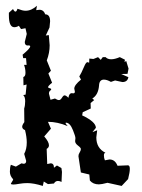

<svg xmlns="http://www.w3.org/2000/svg" viewBox="-20 -628 484 655"><path d="M395 6.3 346.7 -4.4Q326.2 1 317.4 1Q297.4 1 286.6 -12.2L284.7 -32.7L255.9 -39.6L247.6 -95.2Q247.6 -101.6 251.7 -107.9Q255.9 -114.3 255.9 -119.6Q255.9 -124 246.1 -131.3Q236.3 -138.7 236.3 -146.5L237.3 -156.7Q237.3 -163.1 229 -183.6Q218.8 -209.5 205.1 -209.5L203.6 -208.5Q203.6 -205.6 210.9 -197.8Q176.3 -212.4 143.6 -212.4L153.8 -189L130.9 -162.6Q147 -144 147 -132.3Q147 -124.5 139.2 -120.1L141.1 -68.4L152.8 -70.8Q164.1 -70.8 164.1 -55.7L174.3 -63.5L189.5 -54.7L191.4 -41.5L189.9 -7.3Q183.6 -10.7 177.7 -10.7Q168.9 -10.7 164.1 -2L143.6 0L129.4 -8.8L126 6.3Q95.2 -3.4 72.8 -3.4Q59.6 -3.4 45.9 -1Q32.2 1.5 25.4 1.5Q17.1 1.5 17.1 -1.5L24.9 -14.6Q24.9 -16.1 23.4 -18.1Q13.7 -28.8 13.7 -42.5Q13.7 -57.1 17.1 -65.9L34.2 -59.6L53.2 -70.8L60.5 -69.3Q69.3 -69.3 69.3 -79.1L62.5 -103Q71.3 -119.1 71.3 -142.1Q71.3 -160.6 65.4 -184.1Q55.7 -188 55.7 -195.8Q55.7 -201.7 63 -211.4L62.5 -257.8Q65.9 -268.6 65.9 -282.7Q65.9 -297.9 59.1 -303.7L67.4 -305.2L70.8 -339.8L60.1 -336.9L59.6 -365.2Q66.9 -367.2 66.9 -379.4Q66.9 -393.6 62 -406.7H70.8L68.8 -429.7H59.1L57.1 -441.4Q83 -462.9 83 -469.7Q83 -473.1 77.1 -473.1L74.7 -472.7Q64.5 -472.7 64.5 -484.9L71.3 -512.2L66.9 -531.7L51.8 -528.8L44.4 -540Q36.6 -535.2 28.8 -535.2Q10.3 -535.2 10.3 -575.7V-584.5L24.4 -597.2Q28.8 -588.4 32.7 -588.4Q36.6 -588.4 39.6 -598.1Q57.1 -591.3 66.9 -591.3Q87.4 -591.3 106 -608.4L103.5 -593.3L114.3 -594.7Q128.9 -594.7 134.3 -579.1Q150.9 -579.1 150.9 -555.2L148.9 -534.2L136.2 -506.8L146.5 -508.3L149.4 -473.6Q149.4 -447.3 139.6 -421.9L153.8 -386.7L145 -377.4L157.7 -345.7Q144 -335 144 -330.6Q144 -328.6 149.4 -327.1Q154.8 -325.7 154.8 -323.7Q154.8 -321.3 150.9 -318.4Q147 -315.4 147 -308.6L152.3 -287.6L167.5 -292Q175.8 -286.6 181.2 -286.6Q186.5 -286.6 191.4 -294.7Q196.3 -302.7 200.2 -302.7Q205.1 -302.7 213.4 -294.4Q215.8 -310.1 224.6 -310.1L230 -309.6Q235.4 -309.6 235.4 -315.4L233.4 -325.7Q233.4 -337.9 256.3 -356.4L250.5 -367.2Q257.3 -377.9 267.1 -400.9Q273.4 -416 278.3 -416L284.2 -414.1L284.7 -428.2L298.8 -426.8L314.5 -433.1L323.7 -423.8L330.6 -433.1H340.3Q346.7 -425.8 359.4 -425.8Q371.6 -425.8 388.7 -433.1L406.2 -424.3L404.8 -416.5L410.6 -419.9L418.5 -394L415 -376L393.6 -375.5L418 -364.7Q415 -348.1 397.5 -348.1L372.6 -353.5L358.4 -348.6Q344.7 -356.4 334.5 -356.4Q318.8 -356.4 317.9 -336.4Q315.4 -304.2 294.9 -292L301.3 -286.6L289.1 -276.4L289.6 -257.8L262.2 -245.1L260.3 -234.4Q307.1 -212.4 307.1 -191.9L295.4 -177.2L311.5 -183.6L308.6 -159.2Q308.6 -122.1 339.8 -106.9Q334.5 -106 334.5 -98.1Q334.5 -88.4 337.9 -81.1L353.5 -84Q372.6 -84 380.9 -62.5L416.5 -64Q422.9 -64 422.9 -51.8Q422.9 -40.5 417 -17.1Z"/></svg>

Font: Truetypewriter PolyglOTT
Style: Regular
Weight: 400
Designer: Sergey Beatoff a.k.a. Sam_T
Version: Version 3.76